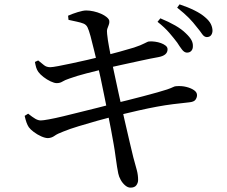

<svg xmlns="http://www.w3.org/2000/svg" viewBox="-20 -812 1040 880"><path d="M835 -571Q824 -572 814 -585Q804 -598 792 -617Q777 -637 756 -661.5Q735 -686 702 -712L715 -728Q754 -712 783.5 -695Q813 -678 832 -659Q850 -642 857.5 -628Q865 -614 864 -599Q864 -586 856 -578Q848 -570 835 -571ZM578 48Q566 48 554 38Q542 28 533.5 13Q525 -2 522 -17Q520 -27 516.5 -47.5Q513 -68 509.5 -95.5Q506 -123 501 -151Q496 -181 488.5 -220Q481 -259 472.5 -301Q464 -343 456 -382.5Q448 -422 441 -455Q434 -488 429 -508Q420 -544 411.5 -580.5Q403 -617 395 -646Q387 -675 381 -687Q375 -699 362.5 -704Q350 -709 333 -712.5Q316 -716 294 -721L292 -740Q312 -749 336.5 -756.5Q361 -764 375 -764Q391 -764 409 -760Q427 -756 443 -749Q459 -742 469.5 -733Q480 -724 481 -716Q482 -706 478.5 -698Q475 -690 472 -680.5Q469 -671 471 -656Q474 -627 479.5 -598.5Q485 -570 494 -522Q509 -451 523.5 -385Q538 -319 551 -261.5Q564 -204 574.5 -160Q585 -116 591 -91Q601 -55 607 -32.5Q613 -10 613 13Q613 26 605 37Q597 48 578 48ZM200 -179Q187 -179 169 -187Q151 -195 135 -207Q119 -219 112 -229Q106 -238 101.5 -250.5Q97 -263 93 -281L109 -291Q129 -275 142 -267.5Q155 -260 167 -260Q177 -260 204.5 -265Q232 -270 269.5 -279Q307 -288 348.5 -298.5Q390 -309 429 -318.5Q468 -328 497 -336Q528 -343 564.5 -352.5Q601 -362 636.5 -371Q672 -380 701 -388.5Q730 -397 746 -402Q766 -409 773.5 -413Q781 -417 788 -417Q813 -419 834.5 -413.5Q856 -408 869.5 -398.5Q883 -389 883 -376Q883 -365 876 -355Q869 -345 847 -343Q808 -339 772.5 -334.5Q737 -330 699 -323Q661 -316 614.5 -305.5Q568 -295 506 -280Q470 -271 426 -258.5Q382 -246 340.5 -233.5Q299 -221 270 -209Q243 -199 230 -189.5Q217 -180 200 -179ZM240 -431Q229 -431 212 -439Q195 -447 179.5 -459Q164 -471 156 -482Q149 -492 146 -502Q143 -512 140 -528L155 -535Q170 -523 181.5 -513.5Q193 -504 210 -504Q220 -504 246.5 -509Q273 -514 308 -521.5Q343 -529 380.5 -537.5Q418 -546 449 -554Q492 -565 528 -575Q564 -585 594 -594Q627 -605 642.5 -613.5Q658 -622 664 -622Q676 -623 690.5 -621Q705 -619 717.5 -614.5Q730 -610 739 -603Q748 -596 748 -586Q748 -572 737.5 -563Q727 -554 705 -550Q671 -544 625.5 -534Q580 -524 536 -514.5Q492 -505 465 -498Q420 -487 375.5 -475.5Q331 -464 298 -452Q277 -445 266 -438Q255 -431 240 -431ZM927 -642Q915 -643 906 -656.5Q897 -670 881 -689Q866 -709 846 -729.5Q826 -750 792 -777L803 -792Q842 -779 872 -764Q902 -749 920 -733Q939 -717 946.5 -701.5Q954 -686 954 -670Q953 -657 946.5 -649.5Q940 -642 927 -642Z"/></svg>

Font: Noto Serif SC ExtraLight Medium
Style: Regular
Weight: 500
Version: Version 2.002-H1;hotconv 1.1.0;makeotfexe 2.6.0